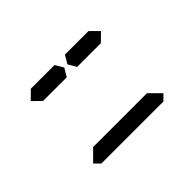

<svg xmlns="http://www.w3.org/2000/svg" viewBox="-102 -784 1020 1020"><g transform="rotate(-45 408.0 -273.5)"><path d="M672 -31 641 0H175L144 -31L206 -93H226H362H454H590H610ZM144 -500 192 -547V-546H328H369L396 -500L369 -454H212H209H192V-453ZM624 -546 671 -499 624 -453V-454H606H604H475H454H447L420 -500L447 -546H454H475H488Z"/></g></svg>

Font: DSEG14 Classic
Style: Regular
Weight: 400
Designer: Keshikan(Twitter:@keshinomi_88pro)
Version: Version 0.46